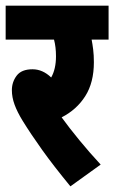

<svg xmlns="http://www.w3.org/2000/svg" viewBox="-20 -642 404 679"><path d="M336 -60 229 17Q169 -56 129 -112Q89 -168 60 -215Q41 -246 31.5 -272Q22 -298 22 -323Q22 -352 39 -374.5Q56 -397 95 -397Q131 -397 161 -368Q178 -398 178 -443Q178 -476 171 -502H0V-622H364V-502H304Q307 -487 309.5 -467Q312 -447 312 -422Q312 -350 281.5 -302Q251 -254 198 -227Q224 -191 260.5 -146.5Q297 -102 336 -60Z"/></svg>

Font: Noto Sans ExtraCondensed ExtraBold
Style: Italic
Weight: 800
Width: 2
Italic angle: -12°
Designer: Monotype Design Team
Foundry: Monotype Imaging Inc.
Version: Version 2.013; ttfautohint (v1.8.4.7-5d5b)